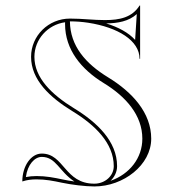

<svg xmlns="http://www.w3.org/2000/svg" viewBox="-20 -667 645 692"><path d="M320 -5C212.2 -5 211.6 -113.5 130.4 -113.5C91.7 -113.5 60.4 -68.5 60.4 -13C77.8 -18.7 93.5 -20.5 111.9 -20.5C144.5 -20.5 171.9 -15.1 203.9 -8.3C236.7 -1.4 286.7 5 320 5C425.4 5 525 -72.7 525 -167.2C525 -260.2 457.5 -334.5 369.8 -388.1C288.4 -437.7 232.8 -501.6 232 -590C254.8 -590 276.9 -588.2 297.9 -585C404.8 -568.5 483 -521 483 -455H485V-647H483C456 -604 411.3 -594.6 358.4 -594.6C339 -594.6 318.6 -595.8 297.9 -597.2C276.4 -598.7 254.5 -600 232.9 -600H232C154.7 -600 92 -538.3 92 -462.2C92 -379.6 158.8 -316.5 241.3 -266.1C322.6 -216.4 390 -151 390 -68C390 -33.2 358.6 -5 320 -5ZM362.7 -582.6C404.7 -583.1 444.3 -590.2 473 -616.3L467 -523.2C443.3 -549.3 406.6 -569.1 362.7 -582.6ZM493 -167.2C493 -97.4 447.1 -39.4 378.4 -15.3C392.6 -28.8 402 -47.6 402 -68C402 -158 329.6 -226.1 247.5 -276.3C165.7 -326.4 104 -386.8 104 -462.2C104 -525.5 152.2 -578.2 214.6 -586.8C214.6 -584.4 214.5 -582.4 214.5 -580C214.5 -488.4 272.7 -417.2 353.5 -367.8C433.9 -318.8 493 -251.7 493 -167.2ZM248.2 -12.9C233 -15 218.4 -17.5 206.4 -20.1C174.3 -26.9 145.8 -32.5 111.9 -32.5C98.7 -32.5 84.7 -31.2 73.3 -28.9C79.1 -74.1 105.1 -101.5 130.4 -101.5C182.2 -101.5 193.1 -48.8 248.2 -12.9Z"/></svg>

Font: Sortefax
Style: Medium
Weight: 500
Designer: gluk
Foundry: gluk
Version: Version 0.261